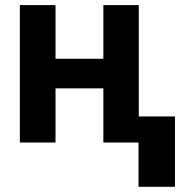

<svg xmlns="http://www.w3.org/2000/svg" viewBox="-20 -550 722 741"><path d="M194.3 -323.2H378.9V-530.3H515.6V-100.6H655.3V170.9H514.6V0H378.9V-209H194.3V0H56.6V-530.3H194.3Z"/></svg>

Font: Pretendard
Style: Bold
Weight: 700
Designer: Base glyphs from Inter by Rasmus Andersson; Hangeul glyphs from Noto Sans CJK(Source Han Sans) by Jang Soo-young and Kan
Foundry: Kil Hyung-jin
Version: Version 1.309